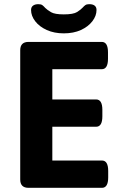

<svg xmlns="http://www.w3.org/2000/svg" viewBox="-20 -901 586 921"><path d="M117 0Q77 0 77 -40V-660Q77 -700 117 -700H468Q498 -700 498 -650V-619Q498 -569 468 -569H231V-424H441Q471 -424 471 -374V-343Q471 -293 441 -293H231V-131H469Q499 -131 499 -81V-50Q499 0 469 0ZM286 -741Q240 -741 204.5 -757Q169 -773 149 -799Q129 -825 129 -853Q129 -867 138.5 -874Q148 -881 164 -881Q177 -881 183.5 -876Q190 -871 197 -863Q207 -853 225 -842.5Q243 -832 286 -832Q332 -832 350 -843.5Q368 -855 377 -865Q383 -872 389.5 -876.5Q396 -881 408 -881Q425 -881 434 -874Q443 -867 443 -853Q443 -825 423 -799Q403 -773 368 -757Q333 -741 286 -741Z"/></svg>

Font: Asap
Style: Regular
Weight: 400
Designer: Pablo Cosgaya
Foundry: Omnibus-Type
Version: Version 3.001